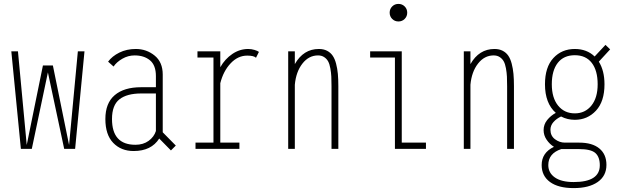

<svg xmlns="http://www.w3.org/2000/svg" viewBox="-20 -763 3190 984"><path d="M143 0H87L38 -500H72L117 -20L200 -427.5H251L334 -20L379 -500H413L365 0H309L225.5 -392Z M856 8 796 -53Q755.5 11 665 11Q600.5 11 560.2 -30.8Q520 -72.5 520 -153Q520 -234.5 567.8 -275.2Q615.5 -316 703 -316H779V-373Q779 -428.5 748.8 -453.8Q718.5 -479 670 -479Q636.5 -479 607 -462Q577.5 -445 562 -422L534 -447Q554.5 -475 591.8 -493.5Q629 -512 676 -512Q731 -512 772.5 -478.2Q814 -444.5 814 -381V-85L881 -17ZM674 -21Q714 -21 741.8 -41.2Q769.5 -61.5 779 -91.5V-284H704Q630.5 -284 592.2 -254Q554 -224 554 -153Q554 -21 674 -21Z M1109 -32H1207V0H982V-32H1074V-468H992V-500H1109V-418.5Q1133 -461 1170.8 -486.5Q1208.5 -512 1252 -512Q1268.5 -512 1284.2 -507.2Q1300 -502.5 1307 -497L1292 -467Q1281 -478 1247 -478Q1199 -478 1161.8 -438.2Q1124.5 -398.5 1109 -336.5Z M1457 0V-500H1491V-434.5Q1535 -512 1614 -512Q1638.5 -512 1656.2 -502.8Q1674 -493.5 1685 -477.5Q1696 -461.5 1702.5 -436.5Q1709 -411.5 1711.5 -384.5Q1714 -357.5 1714 -322V0H1679V-321Q1679 -350.5 1678 -370.5Q1677 -390.5 1673 -412.8Q1669 -435 1661.8 -448.2Q1654.5 -461.5 1641.5 -470.2Q1628.5 -479 1610 -479Q1562.5 -479 1529.8 -437Q1497 -395 1491 -328.5V0Z M2054 -666Q2041 -653 2022 -653Q2003 -653 1990 -666Q1977 -679 1977 -698Q1977 -717 1990 -730Q2003 -743 2022 -743Q2041 -743 2054 -730Q2067 -717 2067 -698Q2067 -679 2054 -666ZM2039 -32H2163V0H2004V-468H1877V-500H2039Z M2357 0V-500H2391V-434.5Q2435 -512 2514 -512Q2538.5 -512 2556.2 -502.8Q2574 -493.5 2585 -477.5Q2596 -461.5 2602.5 -436.5Q2609 -411.5 2611.5 -384.5Q2614 -357.5 2614 -322V0H2579V-321Q2579 -350.5 2578 -370.5Q2577 -390.5 2573 -412.8Q2569 -435 2561.8 -448.2Q2554.5 -461.5 2541.5 -470.2Q2528.5 -479 2510 -479Q2462.5 -479 2429.8 -437Q2397 -395 2391 -328.5V0Z M2949 -32Q3015.5 -32 3051.8 -2Q3088 28 3088 82Q3088 138.5 3043.2 169.8Q2998.5 201 2920 201Q2841.5 201 2798.8 169.8Q2756 138.5 2756 83Q2756 19.5 2819 -10.5Q2797 -24 2781.5 -46.8Q2766 -69.5 2766 -96Q2766 -125 2784.2 -147.8Q2802.5 -170.5 2828.5 -184.5Q2773 -233.5 2773 -331Q2773 -419 2816 -465.5Q2859 -512 2926 -512Q2987.5 -512 3027.5 -473.5L3083 -533L3107 -510L3049 -447Q3078 -400.5 3078 -331Q3078 -243 3034.5 -196Q2991 -149 2926 -149Q2887.5 -149 2855.5 -166Q2832 -155 2816.5 -137.5Q2801 -120 2801 -98Q2801 -67 2824.2 -49.5Q2847.5 -32 2875 -32ZM2926 -182Q2978.5 -182 3010.8 -221.8Q3043 -261.5 3043 -331Q3043 -401.5 3012.8 -440.8Q2982.5 -480 2926 -480Q2869 -480 2838.5 -440.8Q2808 -401.5 2808 -331Q2808 -261.5 2840.2 -221.8Q2872.5 -182 2926 -182ZM2790 83Q2790 123 2823.8 146.5Q2857.5 170 2920 170Q3054 170 3054 84Q3054 41.5 3031.2 21.2Q3008.5 1 2947 1H2856.5Q2790 23 2790 83Z"/></svg>

Font: League Mono Condensed Thin
Style: Regular
Weight: 100
Width: 1
Designer: Tyler Finck
Foundry: The League of Moveable Type / Tyler Finck
Version: Version 2.210